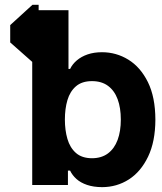

<svg xmlns="http://www.w3.org/2000/svg" viewBox="-20 -770 676 799"><path d="M115 -750H140.8V-511.7H115L22.5 -593.4V-665.6ZM204.5 -483H271.7Q281.2 -503 299.8 -518.8Q318.4 -534.6 344.8 -543.7Q371.3 -552.7 404.3 -552.7Q463.8 -552.7 514.2 -521.7Q564.6 -490.6 595.5 -428.3Q626.3 -365.9 626.6 -272.1Q626.3 -180.7 596.2 -118Q566.1 -55.3 516.2 -23.3Q466.2 8.6 405.1 8.8Q369 8.6 342.3 -0.5Q315.5 -9.6 298.1 -25.2Q280.7 -40.9 271.7 -60H204.5ZM482.8 -272.5Q482.8 -321.3 469.5 -357.1Q456.2 -393 429.5 -412.7Q402.9 -432.4 362.9 -432.4Q321 -432.4 296.1 -410.9Q271.3 -389.5 260.6 -353.4Q250 -317.3 250 -272.5Q250 -228.2 260.6 -191.8Q271.2 -155.4 296 -133.5Q320.8 -111.7 362.9 -111.5Q402.7 -111.7 429.3 -131.6Q456 -151.6 469.4 -187.6Q482.8 -223.7 482.8 -272.5ZM114.1 -727.5H265V-445.9L210.4 -266.6L262.7 -107.2V0H114.1Z"/></svg>

Font: Inter Tight
Style: Regular
Weight: 400
Designer: Rasmus Andersson
Foundry: rsms
Version: Version 3.002